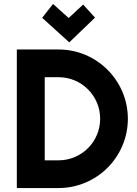

<svg xmlns="http://www.w3.org/2000/svg" viewBox="-20 -950 694 970"><path d="M626 -350C626 -543 469 -700 276 -700H65V0H276C469 0 626 -157 626 -350ZM486 -350C486 -234 392 -140 276 -140H206V-560H276C392 -560 486 -466 486 -350ZM460 -861 400 -927 327 -859 248 -930 193 -860 330 -736Z"/></svg>

Font: Righteous
Style: Regular
Weight: 400
Designer: Astigmatic (AOETI)
Foundry: Astigmatic (AOETI)
Version: Version 1.000